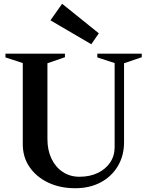

<svg xmlns="http://www.w3.org/2000/svg" viewBox="-20 -985 790 1020"><path d="M380 15Q299 15 236 -15Q173 -45 137 -97.5Q101 -150 101 -219V-650L9 -680V-700H325V-681L232 -649V-246Q232 -187 253.5 -142Q275 -97 313.5 -71.5Q352 -46 402 -46Q457 -46 499 -66Q541 -86 565 -121.5Q589 -157 589 -203V-650L497 -680V-700H733V-681L639 -649V-229Q639 -158 606 -102.5Q573 -47 514.5 -16Q456 15 380 15ZM465 -750 248 -877 310 -965 505 -808Z"/></svg>

Font: Wittgenstein Semibold
Style: Regular
Weight: 600
Designer: Jörg Drees
Foundry: Jörg Drees
Version: Version 1.303; ttfautohint (v1.8.4.7-5d5b)